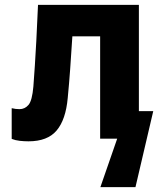

<svg xmlns="http://www.w3.org/2000/svg" viewBox="-20 -569 649 788"><path d="M97 11Q79 11 61 9Q43 7 28 1V-125Q44 -121 60 -121Q82 -121 97 -138.5Q112 -156 117 -214Q120 -256 123 -299Q126 -342 129 -400.5Q132 -459 136 -549H550V-113H609L536 199H392L461 0H391V-420H277Q272 -342 268 -285.5Q264 -229 258 -167Q250 -78 212.5 -33.5Q175 11 97 11Z"/></svg>

Font: Noto Sans Mono ExtraBold
Style: Regular
Weight: 800
Designer: Monotype Design Team
Foundry: Monotype Imaging Inc.
Version: Version 2.014